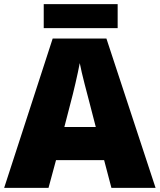

<svg xmlns="http://www.w3.org/2000/svg" viewBox="-20 -902 767 922"><path d="M545 -882H190V-767H545ZM515 0H727L491 -717H233L0 0H213L249 -133H480ZM440 -292H289L319 -408C332 -455 354 -550 363 -599C372 -550 400 -446 410 -408Z"/></svg>

Font: Noto Sans UI Black
Style: Regular
Weight: 900
Designer: Monotype Design Team
Foundry: Monotype Imaging Inc.
Version: Version 1.901